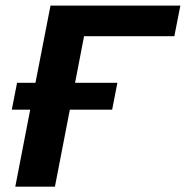

<svg xmlns="http://www.w3.org/2000/svg" viewBox="-20 -679 676 698"><path d="M635.7 -658.7 613.8 -547.4H285.6L252.9 -377.9H406.7L387.7 -280.3H233.9L179.7 -0.5H35.6L89.8 -280.3H22.9L42 -377.9H108.9L163.6 -658.7Z"/></svg>

Font: Liberation Mono
Style: Bold Italic
Weight: 700
Italic angle: -12°
Monospace: yes
Designer: Steve Matteson
Foundry: Ascender Corporation
Version: Version 2.1.5